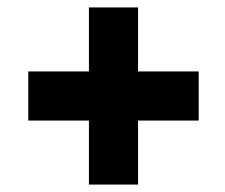

<svg xmlns="http://www.w3.org/2000/svg" viewBox="-20 -571 606 516"><path d="M514 -247H351V-75H219V-247H56V-379H219V-551H351V-379H514Z"/></svg>

Font: Repo ExtraBold
Style: Bold
Weight: 700
Designer: Stefan Peev
Foundry: Context Ltd
Version: Version 1.502